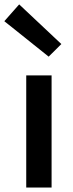

<svg xmlns="http://www.w3.org/2000/svg" viewBox="-42 -845 330 865"><path d="M76.2 0V-505.4H190.4V0ZM177.2 -589.8 -22.5 -749.5 44.4 -825.2 234.4 -646.5Z"/></svg>

Font: Akatab
Style: Bold
Weight: 700
Designer: SIL Global
Foundry: SIL Global
Version: Version 4.100